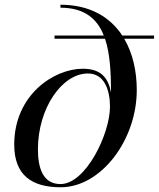

<svg xmlns="http://www.w3.org/2000/svg" viewBox="-20 -780 670 810"><path d="M210 -630V-616.5H423C445 -552 448 -470.5 448.5 -389.5C436.5 -452 406 -490 329 -490C208 -490 40 -380 40 -170C40 -40 115 10 236 10C407 10 557 -190 557 -400C557 -480 540 -555.5 504 -616.5H630V-630H496C444 -708.5 359 -760 235 -760V-747.5C337 -747.5 390.5 -700 418 -630ZM140 -150C140 -324 242 -470 351 -470C420.5 -470 444 -400 444 -330C444 -216 342.5 -3.5 235 -3.5C158.5 -3.5 140 -76 140 -150Z"/></svg>

Font: Bodoni* 16pt
Style: Italic
Weight: 400
Italic angle: -13°
Version: Version 2.3